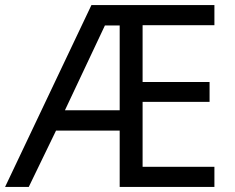

<svg xmlns="http://www.w3.org/2000/svg" viewBox="-21 -734 922 754"><path d="M821 0H449V-221H199L92 0H-1L338 -714H821V-635H539V-412H802V-334H539V-79H821ZM234 -301H449V-634H391Z"/></svg>

Font: Noto Sans Thaana
Style: Regular
Weight: 400
Designer: Monotype Design Team
Foundry: Monotype Imaging Inc.
Version: Version 2.001